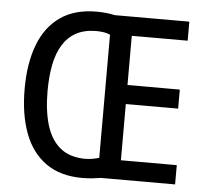

<svg xmlns="http://www.w3.org/2000/svg" viewBox="-52 -777 902 839"><g transform="rotate(5 399.0 -357.5)"><path d="M338.4 -722.2Q360.4 -722.2 380.9 -720Q401.4 -717.8 418.9 -713.9H745.6V-630.4H500.5V-414.6H730V-331.1H500.5V-84.5H745.6V0H420.4Q402.3 2.9 381.8 5.1Q361.3 7.3 338.9 7.3Q242.7 7.3 179.4 -37.4Q116.2 -82 85.2 -164.3Q54.2 -246.6 54.2 -358.9Q54.2 -470.7 85.2 -552.2Q116.2 -633.8 179.2 -678Q242.2 -722.2 338.4 -722.2ZM342.3 -637.7Q291.5 -637.2 255.9 -617.7Q220.2 -598.1 197.8 -561.8Q175.3 -525.4 165 -473.9Q154.8 -422.4 154.8 -357.9Q154.8 -271.5 173.8 -208.7Q192.9 -146 234.1 -112.1Q275.4 -78.1 342.3 -77.1Q360.4 -77.1 376.7 -80.1Q393.1 -83 405.3 -86.9V-627Q392.6 -632.8 376.5 -635.3Q360.4 -637.7 342.3 -637.7Z"/></g></svg>

Font: Open Sans SemiCondensed Medium
Style: Regular
Weight: 500
Width: 4
Designer: Monotype Design Team
Foundry: Monotype Imaging Inc.
Version: Version 3.000